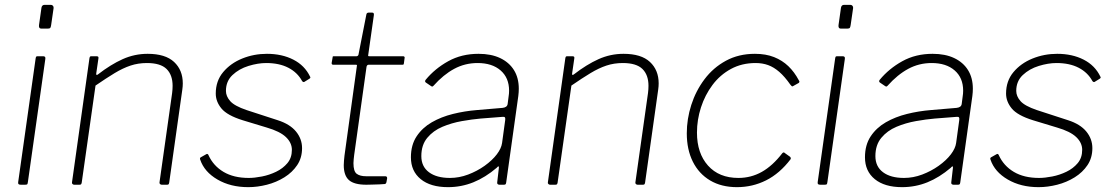

<svg xmlns="http://www.w3.org/2000/svg" viewBox="-20 -762 4599 792"><path d="M95 -11Q94 -4 92.5 -2Q91 0 83 0H66Q59 0 56.5 -2.5Q54 -5 55 -11L127 -521Q128 -527 129.5 -528.5Q131 -530 136 -530H158Q163 -530 165.5 -527.5Q168 -525 167 -519ZM191 -659Q190 -652 188 -648Q186 -644 178 -644H151Q144 -644 142 -648.5Q140 -653 141 -659L151 -730Q153 -742 164 -742H190Q195 -742 198.5 -738Q202 -734 201 -728Z M286 0Q282 0 279 -3Q276 -6 277 -10L349 -522Q350 -527 351.5 -528.5Q353 -530 357 -530H378Q383 -530 385 -528Q387 -526 386 -521L377 -459Q376 -449 384 -455Q437 -496 486 -518Q535 -540 589 -540Q662 -540 698 -506.5Q734 -473 734 -418Q734 -412 733.5 -405.5Q733 -399 732 -392L678 -9Q677 -4 675.5 -2Q674 0 669 0H647Q643 0 640 -3Q637 -6 638 -10L690 -378Q691 -386 691.5 -393.5Q692 -401 692 -408Q692 -453 667 -477.5Q642 -502 586 -502Q550 -502 518.5 -491.5Q487 -481 453 -460.5Q419 -440 374 -409L317 -8Q316 -4 314.5 -2Q313 0 308 0H286Z M1004 10Q931 10 877 -21.5Q823 -53 806 -103Q803 -110 808 -113L831 -126Q834 -128 836.5 -126.5Q839 -125 840 -122Q860 -78 902 -53Q944 -28 1006 -28Q1030 -28 1060.5 -34Q1091 -40 1119 -53.5Q1147 -67 1165.5 -89Q1184 -111 1184 -144Q1184 -173 1159.5 -196.5Q1135 -220 1080 -236L981 -266Q917 -286 893.5 -314.5Q870 -343 870 -376Q870 -428 900.5 -464.5Q931 -501 979 -520.5Q1027 -540 1081 -540Q1143 -540 1190 -516Q1237 -492 1259 -446Q1261 -443 1260 -441Q1259 -439 1256 -437L1235 -424Q1233 -423 1230.5 -424Q1228 -425 1226 -428Q1207 -463 1169.5 -482.5Q1132 -502 1078 -502Q1044 -502 1005 -490Q966 -478 939 -452.5Q912 -427 912 -387Q912 -365 929.5 -345Q947 -325 997 -308L1126 -266Q1176 -250 1201 -219.5Q1226 -189 1226 -151Q1226 -111 1206 -81Q1186 -51 1153 -30.5Q1120 -10 1081 0Q1042 10 1004 10Z M1491 0Q1441 0 1419.5 -19Q1398 -38 1398 -81Q1398 -90 1399 -100Q1400 -110 1401 -120L1452 -489Q1453 -493 1452 -494Q1451 -495 1447 -495H1354Q1348 -495 1348 -502L1352 -525Q1352 -528 1353 -529Q1354 -530 1357 -530H1451Q1454 -530 1456.5 -532.5Q1459 -535 1459 -538L1491 -701Q1492 -710 1501 -710H1515Q1520 -710 1521.5 -707Q1523 -704 1522 -698L1499 -536Q1498 -532 1499 -531Q1500 -530 1504 -530H1643Q1646 -530 1648 -528Q1650 -526 1649 -523L1646 -500Q1645 -497 1644.5 -496Q1644 -495 1640 -495H1501Q1494 -495 1492 -487L1441 -123Q1440 -113 1439 -105Q1438 -97 1438 -89Q1438 -55 1451.5 -45Q1465 -35 1490 -35H1569Q1573 -35 1575 -33Q1577 -31 1577 -27L1574 -10Q1573 -6 1569 -3Q1562 -2 1546 -1.5Q1530 -1 1514 -0.5Q1498 0 1491 0Z M2029 -70Q1982 -30 1932.5 -10Q1883 10 1828 10Q1756 10 1715.5 -23Q1675 -56 1675 -113Q1675 -164 1698.5 -199.5Q1722 -235 1761 -257.5Q1800 -280 1848.5 -292Q1897 -304 1947 -308L2053 -317Q2072 -319 2074 -333L2078 -364Q2079 -370 2079.5 -376Q2080 -382 2080 -388Q2080 -441 2045 -471.5Q2010 -502 1950 -502Q1898 -502 1853.5 -478Q1809 -454 1768 -408Q1765 -405 1763 -405Q1761 -405 1758 -407L1736 -422Q1734 -424 1733.5 -426.5Q1733 -429 1736 -433Q1774 -479 1829 -509.5Q1884 -540 1954 -540Q2006 -540 2043 -522.5Q2080 -505 2100 -473Q2120 -441 2120 -396Q2120 -389 2119.5 -381.5Q2119 -374 2118 -366L2068 -9Q2067 -3 2065 -1.5Q2063 0 2058 0H2040Q2036 0 2033 -2.5Q2030 -5 2031 -10L2038 -71Q2038 -81 2029 -70ZM2064 -267Q2065 -275 2062.5 -278Q2060 -281 2053 -280L1963 -273Q1928 -270 1885.5 -262.5Q1843 -255 1805 -239Q1767 -223 1742.5 -193.5Q1718 -164 1718 -118Q1718 -75 1749.5 -51.5Q1781 -28 1836 -28Q1874 -28 1911 -42Q1948 -56 1979 -78Q2011 -101 2029.5 -125.5Q2048 -150 2051 -172Z M2249 0Q2245 0 2242 -3Q2239 -6 2240 -10L2312 -522Q2313 -527 2314.5 -528.5Q2316 -530 2320 -530H2341Q2346 -530 2348 -528Q2350 -526 2349 -521L2340 -459Q2339 -449 2347 -455Q2400 -496 2449 -518Q2498 -540 2552 -540Q2625 -540 2661 -506.5Q2697 -473 2697 -418Q2697 -412 2696.5 -405.5Q2696 -399 2695 -392L2641 -9Q2640 -4 2638.5 -2Q2637 0 2632 0H2610Q2606 0 2603 -3Q2600 -6 2601 -10L2653 -378Q2654 -386 2654.5 -393.5Q2655 -401 2655 -408Q2655 -453 2630 -477.5Q2605 -502 2549 -502Q2513 -502 2481.5 -491.5Q2450 -481 2416 -460.5Q2382 -440 2337 -409L2280 -8Q2279 -4 2277.5 -2Q2276 0 2271 0H2249Z M3094 -540Q3139 -540 3173 -526.5Q3207 -513 3232 -489Q3257 -465 3275 -431Q3278 -427 3277.5 -424.5Q3277 -422 3275 -420L3250 -406Q3248 -405 3245.5 -407Q3243 -409 3240 -413Q3217 -446 3194.5 -465.5Q3172 -485 3148.5 -493.5Q3125 -502 3097 -502Q3040 -502 2995 -477.5Q2950 -453 2919 -411.5Q2888 -370 2871.5 -319Q2855 -268 2855 -215Q2855 -130 2900.5 -79Q2946 -28 3026 -28Q3078 -28 3122.5 -53Q3167 -78 3207 -130Q3213 -136 3217 -131L3238 -116Q3240 -115 3241.5 -111.5Q3243 -108 3241 -105Q3219 -76 3193.5 -54Q3168 -32 3140 -18Q3112 -4 3082 3Q3052 10 3020 10Q2956 10 2909.5 -17.5Q2863 -45 2838 -95Q2813 -145 2813 -212Q2813 -271 2831.5 -329Q2850 -387 2886 -435Q2922 -483 2974.5 -511.5Q3027 -540 3094 -540Z M3393 -11Q3392 -4 3390.5 -2Q3389 0 3381 0H3364Q3357 0 3354.5 -2.5Q3352 -5 3353 -11L3425 -521Q3426 -527 3427.5 -528.5Q3429 -530 3434 -530H3456Q3461 -530 3463.5 -527.5Q3466 -525 3465 -519ZM3489 -659Q3488 -652 3486 -648Q3484 -644 3476 -644H3449Q3442 -644 3440 -648.5Q3438 -653 3439 -659L3449 -730Q3451 -742 3462 -742H3488Q3493 -742 3496.5 -738Q3500 -734 3499 -728Z M3902 -70Q3855 -30 3805.5 -10Q3756 10 3701 10Q3629 10 3588.5 -23Q3548 -56 3548 -113Q3548 -164 3571.5 -199.5Q3595 -235 3634 -257.5Q3673 -280 3721.5 -292Q3770 -304 3820 -308L3926 -317Q3945 -319 3947 -333L3951 -364Q3952 -370 3952.5 -376Q3953 -382 3953 -388Q3953 -441 3918 -471.5Q3883 -502 3823 -502Q3771 -502 3726.5 -478Q3682 -454 3641 -408Q3638 -405 3636 -405Q3634 -405 3631 -407L3609 -422Q3607 -424 3606.5 -426.5Q3606 -429 3609 -433Q3647 -479 3702 -509.5Q3757 -540 3827 -540Q3879 -540 3916 -522.5Q3953 -505 3973 -473Q3993 -441 3993 -396Q3993 -389 3992.5 -381.5Q3992 -374 3991 -366L3941 -9Q3940 -3 3938 -1.5Q3936 0 3931 0H3913Q3909 0 3906 -2.5Q3903 -5 3904 -10L3911 -71Q3911 -81 3902 -70ZM3937 -267Q3938 -275 3935.5 -278Q3933 -281 3926 -280L3836 -273Q3801 -270 3758.5 -262.5Q3716 -255 3678 -239Q3640 -223 3615.5 -193.5Q3591 -164 3591 -118Q3591 -75 3622.5 -51.5Q3654 -28 3709 -28Q3747 -28 3784 -42Q3821 -56 3852 -78Q3884 -101 3902.5 -125.5Q3921 -150 3924 -172Z M4264 10Q4191 10 4137 -21.5Q4083 -53 4066 -103Q4063 -110 4068 -113L4091 -126Q4094 -128 4096.5 -126.5Q4099 -125 4100 -122Q4120 -78 4162 -53Q4204 -28 4266 -28Q4290 -28 4320.5 -34Q4351 -40 4379 -53.5Q4407 -67 4425.5 -89Q4444 -111 4444 -144Q4444 -173 4419.5 -196.5Q4395 -220 4340 -236L4241 -266Q4177 -286 4153.5 -314.5Q4130 -343 4130 -376Q4130 -428 4160.5 -464.5Q4191 -501 4239 -520.5Q4287 -540 4341 -540Q4403 -540 4450 -516Q4497 -492 4519 -446Q4521 -443 4520 -441Q4519 -439 4516 -437L4495 -424Q4493 -423 4490.5 -424Q4488 -425 4486 -428Q4467 -463 4429.5 -482.5Q4392 -502 4338 -502Q4304 -502 4265 -490Q4226 -478 4199 -452.5Q4172 -427 4172 -387Q4172 -365 4189.5 -345Q4207 -325 4257 -308L4386 -266Q4436 -250 4461 -219.5Q4486 -189 4486 -151Q4486 -111 4466 -81Q4446 -51 4413 -30.5Q4380 -10 4341 0Q4302 10 4264 10Z"/></svg>

Font: Libre Franklin Thin Thin
Style: Italic
Weight: 250
Italic angle: -8°
Version: Version 3.000